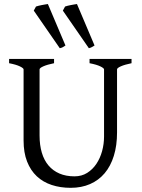

<svg xmlns="http://www.w3.org/2000/svg" viewBox="-20 -903 694 938"><path d="M622.6 -594.2Q589.4 -587.4 570.6 -579.1Q551.8 -570.8 551.8 -564V-255.9Q551.8 -191.9 536.1 -141.6Q520.5 -91.3 491.2 -56.6Q461.9 -22 419.9 -3.7Q377.9 14.6 325.2 14.6Q274.9 14.6 232.7 0.7Q190.4 -13.2 159.9 -41.7Q129.4 -70.3 112.3 -113.8Q95.2 -157.2 95.2 -216.8V-564Q95.2 -569.8 77.4 -578.6Q59.6 -587.4 24.4 -594.2V-615.2H244.1V-594.2Q210.9 -587.4 192.1 -579.1Q173.3 -570.8 173.3 -564V-241.2Q173.3 -194.3 184.3 -157.2Q195.3 -120.1 217 -94.5Q238.8 -68.8 270.5 -55.2Q302.2 -41.5 344.2 -41.5Q378.9 -41.5 405.8 -58.3Q432.6 -75.2 450.9 -102.5Q469.2 -129.9 478.8 -164.8Q488.3 -199.7 488.3 -235.8V-564Q488.3 -569.8 470.5 -578.6Q452.6 -587.4 417.5 -594.2V-615.2H622.6ZM145 -851.1 155.8 -871.1Q161.1 -873 168.5 -874.8Q175.8 -876.5 183.8 -878.2Q191.9 -879.9 200 -881.1Q208 -882.3 213.9 -883.3L299.8 -680.7Q291 -674.8 286.1 -672.1Q281.2 -669.4 272 -667.5ZM287.1 -851.1 297.9 -871.1Q302.7 -873 310.3 -874.8Q317.9 -876.5 325.9 -878.2Q334 -879.9 342 -881.1Q350.1 -882.3 356 -883.3L441.9 -680.7Q432.1 -674.8 427.2 -672.1Q422.4 -669.4 414.1 -667.5Z"/></svg>

Font: Noto Serif Devanagari
Style: Regular
Weight: 400
Designer: Monotype Design Team
Foundry: Monotype Imaging Inc.
Version: Version 1.01